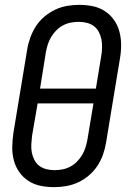

<svg xmlns="http://www.w3.org/2000/svg" viewBox="-20 -763 540 791"><path d="M203 8Q174 8 147 2.5Q120 -3 97.5 -17.5Q75 -32 59.5 -54Q44 -76 37 -102.5Q30 -129 30.5 -157.5Q31 -186 35 -214L92 -559Q96 -584 105 -608.5Q114 -633 128 -655Q142 -677 163 -694.5Q184 -712 207 -723Q230 -734 255.5 -738.5Q281 -743 306 -743Q335 -743 362 -737.5Q389 -732 411.5 -717.5Q434 -703 449.5 -681Q465 -659 472 -632.5Q479 -606 479 -577.5Q479 -549 474 -521L417 -176Q413 -151 404.5 -126.5Q396 -102 381.5 -80Q367 -58 346.5 -40.5Q326 -23 302.5 -12Q279 -1 253.5 3.5Q228 8 203 8ZM145 -398H375L397 -532Q400 -549 400.5 -566.5Q401 -584 398 -600Q395 -616 387.5 -630.5Q380 -645 368 -654.5Q356 -664 339.5 -668.5Q323 -673 305 -673Q289 -673 272.5 -670Q256 -667 240.5 -659Q225 -651 212.5 -638.5Q200 -626 191 -611Q182 -596 177 -580Q172 -564 169 -548ZM204 -62Q220 -62 236.5 -65Q253 -68 268.5 -76Q284 -84 296.5 -96.5Q309 -109 318 -124Q327 -139 332 -155Q337 -171 340 -187L365 -337H135L112 -203Q110 -186 109 -168.5Q108 -151 111 -135Q114 -119 121.5 -104.5Q129 -90 141 -80.5Q153 -71 169.5 -66.5Q186 -62 204 -62Z"/></svg>

Font: Iosevka Term Curly
Style: Italic
Weight: 400
Italic angle: -9°
Designer: Belleve Invis
Foundry: Belleve Invis
Version: Version 32.3.0